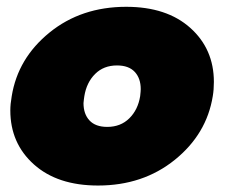

<svg xmlns="http://www.w3.org/2000/svg" viewBox="-20 -537 690 573"><path d="M10.8 -207.5Q10.8 -226.7 15 -250Q33.3 -363.3 127.9 -440Q222.5 -516.7 356.7 -516.7Q477.5 -516.7 547.9 -453.8Q618.3 -390.8 618.3 -292.5Q618.3 -269.2 615 -250Q596.7 -136.7 501.7 -60Q406.7 16.7 272.5 16.7Q151.7 16.7 81.3 -46.2Q10.8 -109.2 10.8 -207.5ZM229.2 -229.2Q229.2 -196.7 247.1 -177.5Q265 -158.3 300 -158.3Q340 -158.3 365.8 -183.8Q391.7 -209.2 398.3 -250Q400 -265 400 -270.8Q400 -303.3 382.1 -322.5Q364.2 -341.7 329.2 -341.7Q289.2 -341.7 263.8 -316.2Q238.3 -290.8 231.7 -250Q231.7 -248.3 230.4 -240.8Q229.2 -233.3 229.2 -229.2Z"/></svg>

Font: BoonTook
Style: Italic
Weight: 400
Italic angle: -9°
Designer: Sungsit Sawaiwan
Foundry: FontUni
Version: Version 3.0